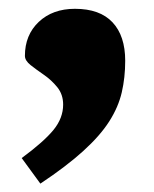

<svg xmlns="http://www.w3.org/2000/svg" viewBox="-20 -228 358 447"><path d="M30.5 140Q82 102 104.5 74.5Q127 47 127 15.5Q127 -8 113.5 -24.8Q100 -41.5 82.2 -53.8Q64.5 -66 51.2 -76.5Q38 -87 38 -98Q38 -146.5 70.2 -177Q102.5 -207.5 154.5 -207.5Q212.5 -207.5 242 -176Q271.5 -144.5 271.5 -86.5Q271.5 -47.5 263.5 -13Q255.5 21.5 234.2 54.8Q213 88 174.2 123.2Q135.5 158.5 74 199.5Z"/></svg>

Font: Newsreader 9pt ExtraBold
Style: Regular
Weight: 800
Designer: Hugues Gentile
Foundry: Production Type
Version: Version 1.003